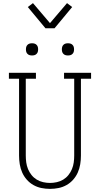

<svg xmlns="http://www.w3.org/2000/svg" viewBox="-20 -1201 640 1229"><path d="M300 8Q272 8 245 2.5Q218 -3 194 -16.5Q170 -30 151.5 -51Q133 -72 122 -97Q111 -122 106.5 -149.5Q102 -177 102 -205V-697H37V-735H210V-697H145V-205Q145 -183 148 -161Q151 -139 159.5 -118.5Q168 -98 182 -80.5Q196 -63 215 -51.5Q234 -40 256 -35Q278 -30 300 -30Q322 -30 344 -35Q366 -40 385 -51.5Q404 -63 418 -80.5Q432 -98 440.5 -118.5Q449 -139 452 -161Q455 -183 455 -205V-697H390V-735H563V-697H498V-205Q498 -177 493.5 -149.5Q489 -122 478 -97Q467 -72 448.5 -51Q430 -30 406 -16.5Q382 -3 355 2.5Q328 8 300 8ZM415 -846Q407 -846 399.5 -848Q392 -850 386 -856Q380 -862 378 -869.5Q376 -877 376 -885Q376 -893 378 -900.5Q380 -908 386 -914Q392 -920 399.5 -922Q407 -924 415 -924Q423 -924 430.5 -922Q438 -920 444 -914Q450 -908 452 -900.5Q454 -893 454 -885Q454 -877 452 -869.5Q450 -862 444 -856Q438 -850 430.5 -848Q423 -846 415 -846ZM185 -846Q177 -846 169.5 -848Q162 -850 156 -856Q150 -862 148 -869.5Q146 -877 146 -885Q146 -893 148 -900.5Q150 -908 156 -914Q162 -920 169.5 -922Q177 -924 185 -924Q193 -924 200.5 -922Q208 -920 214 -914Q220 -908 222 -900.5Q224 -893 224 -885Q224 -877 222 -869.5Q220 -862 214 -856Q208 -850 200.5 -848Q193 -846 185 -846ZM271 -1020 158 -1156 191 -1181 300 -1053 409 -1181 442 -1156 329 -1020Z"/></svg>

Font: Iosevka Etoile Extralight
Style: Regular
Weight: 200
Designer: Belleve Invis
Foundry: Belleve Invis
Version: Version 22.1.2; ttfautohint (v1.8.4)